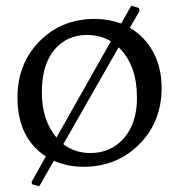

<svg xmlns="http://www.w3.org/2000/svg" viewBox="-20 -573 625 670"><path d="M41 -233C41 -139 74 -70.3 140 -27L90 62L92 70L117 77L168 -12C200 2 234.3 9 271 9C349 9 414 -17.2 466 -69.5C518 -121.8 544 -187.3 544 -266C544 -313.3 534.2 -355.2 514.5 -391.5C494.8 -427.8 467.7 -456 433 -476L467 -535L465 -545L438 -553L403 -491C373 -501.7 342.3 -507 311 -507C233.7 -507 169.3 -481 118 -429C66.7 -377 41 -311.7 41 -233ZM295 -39C259 -39 227.7 -49.3 201 -70L394 -408C436.7 -367.3 458 -308.3 458 -231C458 -173 443 -126.5 413 -91.5C383 -56.5 343.7 -39 295 -39ZM169.5 -399C198.5 -433.7 236.7 -451 284 -451C314 -451 341.7 -443.7 367 -429L177 -93C143 -133.7 126 -186.2 126 -250.5C126 -314.8 140.5 -364.3 169.5 -399Z"/></svg>

Font: Alegreya SC
Style: Regular
Weight: 400
Designer: Juan Pablo del Peral
Foundry: Juan Pablo del Peral
Version: Version 1.003